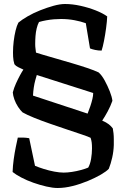

<svg xmlns="http://www.w3.org/2000/svg" viewBox="-20 -740 631 960"><path d="M268 200Q244 200 211.5 192.5Q179 185 146.5 173.5Q114 162 86.5 147.5Q59 133 43 120Q44 90 48.5 57Q53 24 59 -5Q65 -34 69 -52Q85 -52 96.5 -52Q108 -52 126 -49L155 89Q174 97 199.5 105Q225 113 251.5 118Q278 123 298 123Q317 123 340 119.5Q363 116 385 110Q407 104 421 98Q431 81 435.5 54Q440 27 440 2Q440 -16 438.5 -27.5Q437 -39 433 -51Q421 -57 389.5 -67.5Q358 -78 316.5 -92Q275 -106 231.5 -121Q188 -136 151 -151Q114 -166 93 -178Q82 -188 70.5 -205.5Q59 -223 52 -242.5Q45 -262 44 -278Q50 -301 60 -323Q70 -345 80 -363.5Q90 -382 97 -392Q82 -399 70.5 -404.5Q59 -410 52 -419Q49 -429 47.5 -438Q46 -447 45.5 -457Q45 -467 45 -478Q45 -505 48.5 -534Q52 -563 58 -587.5Q64 -612 72 -627Q90 -642 118.5 -658.5Q147 -675 181 -688.5Q215 -702 247.5 -711Q280 -720 305 -720Q342 -720 382.5 -711Q423 -702 458.5 -688Q494 -674 516 -658Q515 -633 510.5 -599.5Q506 -566 500 -535.5Q494 -505 488 -487Q471 -487 455 -490.5Q439 -494 430 -498L409 -624Q384 -633 352 -639Q320 -645 285 -645Q268 -645 249.5 -643.5Q231 -642 211.5 -638.5Q192 -635 175 -630Q168 -617 163.5 -598.5Q159 -580 157.5 -560Q156 -540 156 -520Q156 -506 157.5 -497Q159 -488 160 -477Q168 -474 195.5 -466Q223 -458 261 -447Q299 -436 340 -424Q381 -412 416.5 -400Q452 -388 473 -378Q489 -364 503.5 -337.5Q518 -311 529 -283Q540 -255 542 -236Q533 -210 518.5 -183Q504 -156 491 -137Q512 -128 524 -118.5Q536 -109 544 -98Q546 -88 547.5 -74Q549 -60 549 -44.5Q549 -29 549 -15Q548 17 541 48Q534 79 524 104Q512 117 484.5 133Q457 149 420 164.5Q383 180 343.5 190Q304 200 268 200ZM418 -172Q426 -192 432 -210Q438 -228 442 -245Q446 -262 446 -275L164 -365Q161 -355 156.5 -339Q152 -323 149 -303Q146 -283 145 -262Z"/></svg>

Font: Texturina Medium 12pt SemiBold
Style: Regular
Weight: 600
Version: Version 1.002